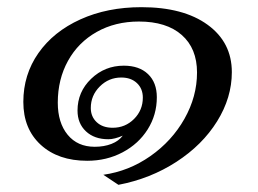

<svg xmlns="http://www.w3.org/2000/svg" viewBox="-20 -466 718 535"><path d="M268 21Q339 11 399 -31Q459 -73 494 -135Q529 -197 529 -264Q529 -331 486.5 -368.5Q444 -406 367 -406Q301 -406 249.5 -377Q198 -348 169.5 -296.5Q141 -245 141 -180Q141 -124 168.5 -90.5Q196 -57 244 -57Q270 -57 290.5 -65Q311 -73 322 -88Q299 -78 282 -78Q243 -78 219.5 -100Q196 -122 196 -158Q196 -210 234 -246.5Q272 -283 325 -283Q368 -283 392.5 -259.5Q417 -236 417 -195Q417 -146 391.5 -105.5Q366 -65 321.5 -41.5Q277 -18 223 -18Q142 -18 93.5 -62.5Q45 -107 45 -182Q45 -258 87 -318Q129 -378 204 -412Q279 -446 374 -446Q491 -446 558.5 -397Q626 -348 626 -265Q626 -194 585 -128Q544 -62 471.5 -15Q399 32 310 49ZM378 -194Q378 -219 361.5 -234.5Q345 -250 318 -250Q283 -250 258 -225Q233 -200 233 -165Q233 -141 249.5 -125.5Q266 -110 294 -110Q329 -110 353.5 -134.5Q378 -159 378 -194Z"/></svg>

Font: Fahkwang
Style: Italic
Weight: 400
Italic angle: -10°
Version: Version 1.000; ttfautohint (v1.6)